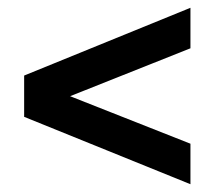

<svg xmlns="http://www.w3.org/2000/svg" viewBox="-20 -550 551 493"><path d="M469 -77 42 -250V-356L469 -530V-426L160 -303L469 -181Z"/></svg>

Font: Georama ExtraCondensed Thin SemiBold
Style: Regular
Weight: 600
Version: Version 1.001